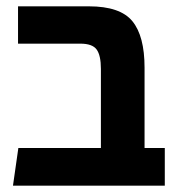

<svg xmlns="http://www.w3.org/2000/svg" viewBox="-20 -587 556 607"><path d="M437 -119H501V0H21L38 -119H299V-369Q299 -412 285.5 -430.5Q272 -449 234 -449H37V-567H261Q360 -567 398.5 -520Q437 -473 437 -373Z"/></svg>

Font: FiraGO SemiBold
Style: Regular
Weight: 600
Designer: bBox Type
Foundry: bBox Type GmbH
Version: Version 1.001;PS 001.001;hotconv 1.0.88;makeotf.lib2.5.64775